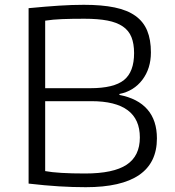

<svg xmlns="http://www.w3.org/2000/svg" viewBox="-20 -769 727 799"><path d="M337 10Q283 10 225.5 6.5Q168 3 99 -5V-735Q172 -742 226 -745.5Q280 -749 329 -749Q404 -749 457 -738Q510 -727 543.5 -703Q577 -679 592.5 -641.5Q608 -604 608 -551Q608 -484 572.5 -437Q537 -390 477 -378V-374Q554 -359 593.5 -313.5Q633 -268 633 -193Q633 10 337 10ZM334 -47Q452 -47 507 -83.5Q562 -120 562 -197Q562 -348 360 -348H168V-57Q221 -47 334 -47ZM356 -402Q454 -402 496 -436Q538 -470 538 -548Q538 -587 527 -614.5Q516 -642 491 -659Q466 -676 427 -683.5Q388 -691 331 -691Q278 -691 239 -689.5Q200 -688 168 -683V-402Z"/></svg>

Font: Encode Sans Wide
Style: Light
Weight: 300
Designer: Pablo Impallari, Andres Torresi
Foundry: Pablo Impallari, Andres Torresi
Version: Version 1.000; ttfautohint (v1.00) -l 8 -r 50 -G 200 -x 14 -